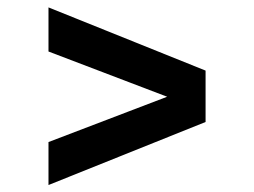

<svg xmlns="http://www.w3.org/2000/svg" viewBox="-20 -624 700 529"><path d="M113.6 -482.1V-603.6L546.4 -429.5V-317.1ZM113.6 -114.2V-232.6L546.4 -397.9V-287.9Z"/></svg>

Font: Wix Madefor Display
Style: Regular
Weight: 400
Designer: Dalton Maag Ltd
Foundry: Dalton Maag Ltd
Version: Version 3.100